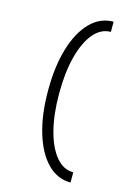

<svg xmlns="http://www.w3.org/2000/svg" viewBox="-155 -1029 911 1257"><g transform="rotate(15 300.0 -400.0)"><path d="M453 145Q363 145 296 77Q229 9 192 -114Q155 -237 155 -400Q155 -564 192 -686.5Q229 -809 296 -877Q363 -945 453 -945V-876Q386 -876 336 -816.5Q286 -757 258 -650Q230 -543 230 -400Q230 -257 258 -150Q286 -43 336 16.5Q386 76 453 76Z"/></g></svg>

Font: Victor Mono Thin
Style: Regular
Weight: 400
Monospace: yes
Version: Version 1.561;gftools[0.9.30]